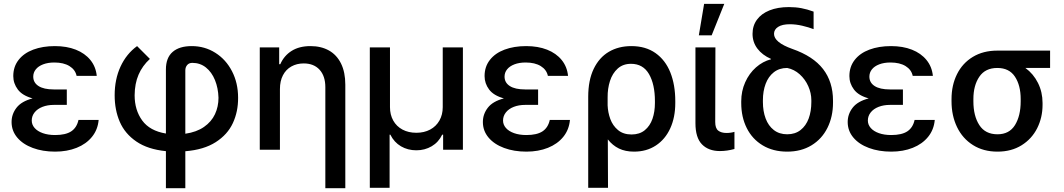

<svg xmlns="http://www.w3.org/2000/svg" viewBox="-20 -776 5514 995"><path d="M148.9 -266.1Q95.7 -280.8 72.3 -312.3Q48.8 -343.8 48.8 -381.8Q48.8 -430.2 76.2 -465.3Q103.5 -500.5 152.3 -518.8Q201.2 -537.1 264.6 -537.1Q325.7 -537.1 372.8 -518.6Q419.9 -500 448.2 -465.3Q476.6 -430.7 481.4 -382.8H377Q370.1 -415 339.8 -433.6Q309.6 -452.1 261.7 -452.1Q228.5 -452.1 203.6 -442.6Q178.7 -433.1 165.5 -416.5Q152.3 -399.9 152.3 -378.9Q152.3 -347.7 179.7 -330.1Q207 -312.5 258.8 -312.5H326.2V-232.4H258.8Q226.1 -232.4 200 -222.2Q173.8 -211.9 159.2 -193.4Q144.5 -174.8 144.5 -151.4Q144.5 -129.9 159.4 -112.8Q174.3 -95.7 201.9 -85.9Q229.5 -76.2 265.6 -76.2Q319.8 -76.2 348.9 -95.2Q377.9 -114.3 386.7 -154.3H491.2Q486.8 -104 456.8 -66.9Q426.8 -29.8 377.2 -10Q327.6 9.8 265.6 9.8Q201.2 9.8 149.9 -9.3Q98.6 -28.3 69.3 -63.2Q40 -98.1 40 -143.6Q40 -184.6 65.7 -217.8Q91.3 -251 148.9 -266.1Z M973.6 -537.1Q1041 -537.1 1095.9 -502.4Q1150.9 -467.8 1182.4 -406.7Q1213.9 -345.7 1213.9 -269.5Q1214.4 -197.8 1186.8 -138.2Q1159.2 -78.6 1097.9 -39.3Q1036.6 0 940.4 7.8V199.2H839.8V7.3Q746.1 -2 686.8 -42.5Q627.4 -83 600.8 -144.5Q574.2 -206.1 574.2 -282.2Q574.2 -365.2 604.7 -431.2Q635.3 -497.1 690.4 -537.1L756.8 -470.7Q717.8 -435.1 698 -388.9Q678.2 -342.8 677.7 -282.2Q677.7 -205.6 717 -151.6Q756.3 -97.7 839.8 -84V-416Q839.8 -476.6 874.5 -506.8Q909.2 -537.1 973.6 -537.1ZM1112.3 -269.5Q1110.8 -319.8 1094 -361.1Q1077.1 -402.3 1047.1 -426.3Q1017.1 -450.2 976.6 -450.2Q959.5 -450.2 950 -439Q940.4 -427.7 940.4 -411.1V-83Q998.5 -91.3 1037.1 -118.2Q1075.7 -145 1094 -184.1Q1112.3 -223.1 1112.3 -269.5Z M1430.7 0H1326.2V-530.3H1426.8V-443.4H1432.6Q1452.1 -487.8 1491.7 -512.5Q1531.2 -537.1 1588.9 -537.1Q1644 -537.1 1684.6 -514.4Q1725.1 -491.7 1747.3 -446.8Q1769.5 -401.9 1769.5 -336.9V199.2H1666V-324.2Q1666 -381.8 1636.2 -414.6Q1606.4 -447.3 1553.7 -447.3Q1518.1 -447.3 1490 -431.6Q1461.9 -416 1446.3 -386Q1430.7 -356 1430.7 -314.5Z M1896.5 -530.3H2001V-220.7Q2001 -181.6 2017.8 -151.4Q2034.7 -121.1 2065.7 -104.5Q2096.7 -87.9 2137.7 -87.9Q2178.2 -87.9 2209.2 -104.5Q2240.2 -121.1 2257.3 -151.4Q2274.4 -181.6 2274.4 -220.7V-530.3H2378.9V0H2276.4V-78.1H2271.5Q2252.9 -39.1 2217.3 -18.1Q2181.6 2.9 2137.7 2.9Q2093.3 2.9 2057.9 -17.8Q2022.5 -38.6 2002.9 -78.1H1999V197.3H1896.5Z M2591.3 -266.1Q2538.1 -280.8 2514.6 -312.3Q2491.2 -343.8 2491.2 -381.8Q2491.2 -430.2 2518.6 -465.3Q2545.9 -500.5 2594.7 -518.8Q2643.6 -537.1 2707 -537.1Q2768.1 -537.1 2815.2 -518.6Q2862.3 -500 2890.6 -465.3Q2918.9 -430.7 2923.8 -382.8H2819.3Q2812.5 -415 2782.2 -433.6Q2752 -452.1 2704.1 -452.1Q2670.9 -452.1 2646 -442.6Q2621.1 -433.1 2607.9 -416.5Q2594.7 -399.9 2594.7 -378.9Q2594.7 -347.7 2622.1 -330.1Q2649.4 -312.5 2701.2 -312.5H2768.6V-232.4H2701.2Q2668.5 -232.4 2642.3 -222.2Q2616.2 -211.9 2601.6 -193.4Q2586.9 -174.8 2586.9 -151.4Q2586.9 -129.9 2601.8 -112.8Q2616.7 -95.7 2644.3 -85.9Q2671.9 -76.2 2708 -76.2Q2762.2 -76.2 2791.3 -95.2Q2820.3 -114.3 2829.1 -154.3H2933.6Q2929.2 -104 2899.2 -66.9Q2869.1 -29.8 2819.6 -10Q2770 9.8 2708 9.8Q2643.6 9.8 2592.3 -9.3Q2541 -28.3 2511.7 -63.2Q2482.4 -98.1 2482.4 -143.6Q2482.4 -184.6 2508.1 -217.8Q2533.7 -251 2591.3 -266.1Z M3252 -537.1Q3325.7 -537.1 3377 -501Q3428.2 -464.8 3453.9 -400.6Q3479.5 -336.4 3479.5 -252V-242.2Q3479.5 -168 3453.4 -110.8Q3427.2 -53.7 3378.9 -22Q3330.6 9.8 3265.6 9.8Q3220.7 9.8 3187.5 -6.3Q3154.3 -22.5 3129.9 -53.7L3130.9 197.3H3028.3V-274.4Q3028.3 -359.9 3056.6 -418.9Q3085 -478 3135.3 -507.6Q3185.5 -537.1 3252 -537.1ZM3128.9 -230Q3130.4 -193.4 3142.8 -159.2Q3155.3 -125 3182.6 -102.1Q3210 -79.1 3252.9 -79.1Q3294.4 -79.1 3321.5 -101.3Q3348.6 -123.5 3361.3 -160.2Q3374 -196.8 3374 -242.2V-252Q3374 -338.9 3343.3 -392.1Q3312.5 -445.3 3250 -445.3Q3208.5 -445.3 3181.2 -420.7Q3153.8 -396 3141.1 -356.4Q3128.4 -316.9 3128.9 -271.5Z M3687.5 -530.3 3686.5 -143.6Q3686.5 -111.3 3702.1 -99.1Q3717.8 -86.9 3745.1 -86.9Q3756.3 -86.9 3767.6 -88.6Q3778.8 -90.3 3786.1 -92.8V-3.9Q3747.6 6.8 3710.9 6.8Q3651.9 6.8 3617.9 -27.8Q3584 -62.5 3584 -137.7V-530.3ZM3628.9 -755.9H3733.4L3668 -592.8H3601.6Z M4068.4 -739.3Q4103 -739.3 4133.1 -733.6Q4163.1 -728 4196.3 -715.8V-625Q4170.9 -634.8 4137.7 -642.6Q4104.5 -650.4 4073.2 -650.4Q4033.7 -650.4 4012.5 -636.7Q3991.2 -623 3991.2 -600.6Q3991.2 -556.2 4085.9 -522.5Q4193.8 -484.9 4245.4 -418.2Q4296.9 -351.6 4296.9 -253.9V-244.1Q4296.9 -171.4 4268.1 -113.5Q4239.3 -55.7 4185.5 -22.9Q4131.8 9.8 4059.6 9.8Q3986.3 9.8 3932.4 -22.7Q3878.4 -55.2 3849.9 -112.3Q3821.3 -169.4 3821.3 -242.2V-251Q3821.3 -303.7 3841.8 -349.6Q3862.3 -395.5 3897.7 -426.8Q3933.1 -458 3975.6 -468.8V-470.7Q3930.2 -490.7 3905 -524.2Q3879.9 -557.6 3879.9 -600.6Q3879.9 -642.6 3902.6 -673.8Q3925.3 -705.1 3967.8 -722.2Q4010.3 -739.3 4068.4 -739.3ZM4059.6 -80.1Q4100.6 -80.1 4128.7 -102.1Q4156.7 -124 4170.7 -161.6Q4184.6 -199.2 4184.6 -247.1V-256.8Q4184.6 -293.5 4168.7 -329.3Q4152.8 -365.2 4124.3 -390.9Q4095.7 -416.5 4059.6 -423.8Q4018.6 -423.8 3990.2 -401.6Q3961.9 -379.4 3947.8 -341.6Q3933.6 -303.7 3933.6 -256.8V-247.1Q3933.6 -199.7 3947.8 -161.9Q3961.9 -124 3990.2 -102.1Q4018.6 -80.1 4059.6 -80.1Z M4481.9 -266.1Q4428.7 -280.8 4405.3 -312.3Q4381.8 -343.8 4381.8 -381.8Q4381.8 -430.2 4409.2 -465.3Q4436.5 -500.5 4485.4 -518.8Q4534.2 -537.1 4597.7 -537.1Q4658.7 -537.1 4705.8 -518.6Q4752.9 -500 4781.2 -465.3Q4809.6 -430.7 4814.5 -382.8H4710Q4703.1 -415 4672.9 -433.6Q4642.6 -452.1 4594.7 -452.1Q4561.5 -452.1 4536.6 -442.6Q4511.7 -433.1 4498.5 -416.5Q4485.4 -399.9 4485.4 -378.9Q4485.4 -347.7 4512.7 -330.1Q4540 -312.5 4591.8 -312.5H4659.2V-232.4H4591.8Q4559.1 -232.4 4533 -222.2Q4506.8 -211.9 4492.2 -193.4Q4477.5 -174.8 4477.5 -151.4Q4477.5 -129.9 4492.4 -112.8Q4507.3 -95.7 4534.9 -85.9Q4562.5 -76.2 4598.6 -76.2Q4652.8 -76.2 4681.9 -95.2Q4710.9 -114.3 4719.7 -154.3H4824.2Q4819.8 -104 4789.8 -66.9Q4759.8 -29.8 4710.2 -10Q4660.6 9.8 4598.6 9.8Q4534.2 9.8 4482.9 -9.3Q4431.6 -28.3 4402.3 -63.2Q4373 -98.1 4373 -143.6Q4373 -184.6 4398.7 -217.8Q4424.3 -251 4481.9 -266.1Z M5148.4 -513.7H5421.9V-423.8H5293.9Q5335.4 -393.6 5359.1 -346.2Q5382.8 -298.8 5382.8 -242.2V-232.4Q5382.8 -167 5355 -111.6Q5327.1 -56.2 5274.2 -23.2Q5221.2 9.8 5149.4 9.8Q5076.2 9.8 5022.2 -24.2Q4968.3 -58.1 4939.7 -117.4Q4911.1 -176.8 4911.1 -251V-262.7Q4911.1 -334.5 4939.5 -391.6Q4967.8 -448.7 5021.5 -481.2Q5075.2 -513.7 5148.4 -513.7ZM5149.4 -80.1Q5210.4 -80.1 5240 -127.9Q5269.5 -175.8 5269.5 -251V-262.7Q5269.5 -333.5 5239.7 -378.7Q5210 -423.8 5148.4 -423.8Q5085.9 -423.8 5055.2 -378.4Q5024.4 -333 5024.4 -262.7V-251Q5024.4 -175.3 5055.2 -127.7Q5085.9 -80.1 5149.4 -80.1Z"/></svg>

Font: Pretendard Medium
Style: Regular
Weight: 500
Designer: Base glyphs from Inter by Rasmus Andersson; Hangeul glyphs from Noto Sans CJK(Source Han Sans) by Jang Soo-young and Kan
Foundry: Kil Hyung-jin
Version: Version 1.309